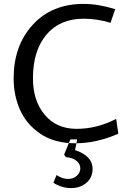

<svg xmlns="http://www.w3.org/2000/svg" viewBox="-20 -723 652 985"><path d="M149 -321Q149 -463 218 -545Q287 -627 409 -627Q478 -627 547 -606L571 -676Q484 -703 409 -703Q246 -703 148 -596Q50 -489 50 -321Q50 -233 83 -159Q116 -85 187.5 -36.5Q259 12 367 12Q475 12 587 -37L576 -113Q477 -62 373.5 -62Q270 -62 209.5 -134Q149 -206 149 -321ZM455 143Q455 188 423 215Q391 242 344.5 242Q298 242 254 215L270 175Q300 195 328.5 195Q357 195 374.5 178.5Q392 162 392 140.5Q392 119 373 102.5Q354 86 318 83L309 70L341 -8H376L365 47Q455 77 455 143Z"/></svg>

Font: Average Sans
Style: Regular
Weight: 400
Designer: Eduardo Rodriguez Tunni
Foundry: Eduardo Rodriguez Tunni
Version: Version 1.001